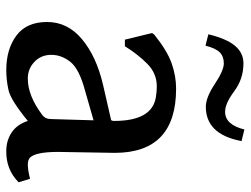

<svg xmlns="http://www.w3.org/2000/svg" viewBox="-111 -646 775 593"><g transform="rotate(90 276.5 -349.5)"><path d="M242.2 -280.3 348.6 -304.7Q353.5 -304.7 353.5 -314.5Q353.5 -431.6 280.3 -443.4Q261.7 -446.3 247.1 -446.3Q207 -446.3 177.7 -417.5Q148.4 -388.7 124 -349.6L123 -347.7H102.5L82 -431.6L86.9 -438.5Q136.7 -478.5 175.8 -492.2Q214.8 -505.9 253.9 -505.9Q452.1 -505.9 452.1 -316.4L449.2 -141.6Q449.2 -72.3 466.8 -54.7Q473.6 -47.9 488.8 -47.9Q503.9 -47.9 532.2 -54.7L543 -19.5Q503.9 19.5 446.3 18.6Q414.1 18.6 389.2 2Q364.3 -14.6 353.5 -47.9Q289.1 4.9 258.3 11.7Q227.5 18.6 196.3 18.6Q131.8 18.6 89.8 -12.7Q47.9 -43.9 47.9 -107.4Q47.9 -170.9 101.1 -215.3Q154.3 -259.8 242.2 -280.3ZM85.9 -605.5Q99.6 -662.1 121.6 -688Q143.6 -713.9 175.8 -713.9Q223.6 -713.9 261.7 -685.5Q299.8 -657.2 325.2 -657.2Q365.2 -657.2 379.9 -716.8L416 -708L415 -704.1Q393.6 -597.7 309.6 -597.7Q281.2 -597.7 239.3 -625.5Q197.3 -653.3 175.8 -653.3Q154.3 -653.3 141.6 -640.6Q128.9 -627.9 121.1 -596.7ZM222.7 -47.9Q275.4 -47.9 334 -91.8Q347.7 -101.6 347.7 -119.1L351.6 -251L259.8 -224.6Q193.4 -207 171.4 -179.7Q149.4 -152.3 149.4 -120.6Q149.4 -88.9 170.9 -68.4Q192.4 -47.9 222.7 -47.9Z"/></g></svg>

Font: GenEi LateMin P v2
Style: Medium
Weight: 500
Designer: o_tamon (Modified)
Foundry: o_tamon / Adobe Systems Incorporated / FONT 910 / Philipp H. Poll
Version: Version 2.1;Original Version 1.004